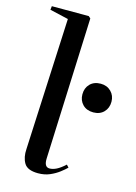

<svg xmlns="http://www.w3.org/2000/svg" viewBox="-119 -833 646 909"><g transform="rotate(15 204.5 -378.5)"><path d="M108 -730 17 -751 19 -769H200L210 -760L182 -67Q180 -24 207 -24Q223 -24 241 -33Q259 -42 282 -63L293 -51Q282 -40 262.5 -25Q243 -10 217.5 1Q192 12 160 12Q108 12 91.5 -16Q75 -44 78 -85ZM266.7 -403.8Q266.7 -434.8 286 -454.6Q305.4 -474.5 338.3 -474.5Q369.2 -474.5 389.1 -454.6Q408.9 -434.8 408.9 -404.8Q408.9 -373.8 389.6 -354Q370.2 -334.1 338.3 -334.1Q305.4 -334.1 286 -354Q266.7 -373.8 266.7 -403.8Z"/></g></svg>

Font: Literata 72pt Medium
Style: Italic
Weight: 500
Italic angle: -2°
Designer: Latin by Veronika Burian and Jose Scaglione. Greek by Irene Vlachou. Cyrillic by Vera Evstafieva
Foundry: TypeTogether
Version: Version 3.002